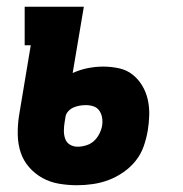

<svg xmlns="http://www.w3.org/2000/svg" viewBox="-20 -540 540 568"><path d="M208 8Q181 8 154.5 3.5Q128 -1 105.5 -13.5Q83 -26 66 -45.5Q49 -65 41 -89.5Q33 -114 32.5 -141.5Q32 -169 36 -196L71 -406H53V-520H228L195 -324Q217 -334 240 -338.5Q263 -343 285 -343Q309 -343 332 -338Q355 -333 372 -319.5Q389 -306 400.5 -287Q412 -268 417 -246Q422 -224 421.5 -200.5Q421 -177 417 -153Q413 -130 405 -107Q397 -84 381.5 -64.5Q366 -45 345 -30.5Q324 -16 301.5 -7.5Q279 1 255 4.5Q231 8 208 8ZM210 -106Q222 -106 235 -110Q248 -114 257.5 -122.5Q267 -131 273.5 -143.5Q280 -156 282 -168Q284 -180 282 -192Q280 -204 273.5 -213Q267 -222 256.5 -225.5Q246 -229 234 -229Q225 -229 216 -227.5Q207 -226 198.5 -222.5Q190 -219 183 -212Q176 -205 174 -196L171 -177Q169 -165 169 -152.5Q169 -140 173 -129Q177 -118 187 -112Q197 -106 210 -106Z"/></svg>

Font: Iosevka Curly Slab Heavy
Style: Italic
Weight: 900
Italic angle: -9°
Monospace: yes
Designer: Belleve Invis
Foundry: Belleve Invis
Version: Version 22.1.2; ttfautohint (v1.8.4)